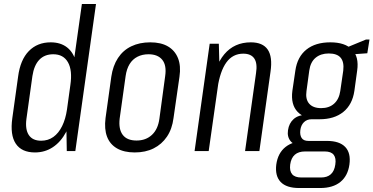

<svg xmlns="http://www.w3.org/2000/svg" viewBox="-20 -760 1879 966"><path d="M156 7Q89 7 59.5 -37Q30 -81 42 -166L71 -374Q82 -459 125 -503Q168 -547 235 -547Q285 -547 317.5 -521.5Q350 -496 362.5 -447.5Q375 -399 365 -331L348 -212Q339 -145 312.5 -95.5Q286 -46 246 -19.5Q206 7 156 7ZM187 -52Q222 -52 248.5 -71Q275 -90 292.5 -125.5Q310 -161 317 -209L334 -332Q345 -406 322 -446.5Q299 -487 248 -487Q204 -487 177.5 -459Q151 -431 143 -377L113 -162Q106 -109 125 -80.5Q144 -52 187 -52ZM313 -179 392 -740H463L359 0H316Z M658 7Q604 7 568.5 -13.5Q533 -34 518.5 -72.5Q504 -111 511 -166L540 -374Q548 -429 573.5 -468Q599 -507 640.5 -527Q682 -547 736 -547Q790 -547 825 -526.5Q860 -506 875.5 -467.5Q891 -429 883 -374L853 -166Q846 -111 820 -72.5Q794 -34 753 -13.5Q712 7 658 7ZM667 -53Q714 -53 744.5 -81.5Q775 -110 782 -163L811 -377Q819 -431 796.5 -459Q774 -487 727 -487Q696 -487 671.5 -474.5Q647 -462 632 -437.5Q617 -413 612 -377L582 -163Q576 -110 597.5 -81.5Q619 -53 667 -53Z M1268 -391Q1276 -441 1259.5 -465.5Q1243 -490 1204 -490Q1151 -490 1119 -446Q1087 -402 1074 -314L1034 -248L1042 -306Q1058 -427 1108.5 -487Q1159 -547 1242 -547Q1302 -547 1327 -510.5Q1352 -474 1341 -399L1285 0H1213ZM1035 -540H1081L1085 -387L1030 0H959Z M1588 -160Q1513 -160 1477.5 -197Q1442 -234 1451 -303L1466 -405Q1476 -474 1521.5 -510.5Q1567 -547 1642 -547Q1716 -547 1751.5 -510.5Q1787 -474 1777 -405L1763 -303Q1753 -234 1707.5 -197Q1662 -160 1588 -160ZM1485 186Q1421 186 1392 155.5Q1363 125 1370 68Q1378 10 1416.5 -20.5Q1455 -51 1519 -51H1625Q1688 -51 1717 -20.5Q1746 10 1738 68Q1730 125 1692.5 155.5Q1655 186 1591 186ZM1595 133Q1658 133 1667 68Q1672 36 1659 19Q1646 2 1614 2H1515Q1449 2 1440 68Q1432 133 1496 133ZM1499 -28Q1460 -28 1442 -50Q1424 -72 1429 -105Q1434 -140 1457.5 -161Q1481 -182 1522 -182H1591L1588 -160H1548Q1524 -160 1509 -145Q1494 -130 1491 -105Q1488 -81 1497.5 -66Q1507 -51 1532 -51H1572L1569 -28ZM1596 -216Q1636 -216 1661 -238.5Q1686 -261 1692 -302L1707 -405Q1712 -448 1694 -469.5Q1676 -491 1634 -491Q1594 -491 1568 -469.5Q1542 -448 1536 -405L1522 -302Q1516 -261 1535.5 -238.5Q1555 -216 1596 -216ZM1707 -514 1821 -561H1839L1828 -492L1703 -483Z"/></svg>

Font: Pathway Extreme Condensed Light
Style: Italic
Weight: 300
Width: 3
Italic angle: -8°
Version: Version 1.001;gftools[0.9.26]